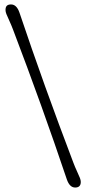

<svg xmlns="http://www.w3.org/2000/svg" viewBox="-20 -755 390 868"><path d="M282.2 56.2Q171.9 -272 38.6 -622.1Q31.2 -641.6 22 -661.6Q12.7 -681.6 8.8 -691.7Q4.9 -701.7 4.9 -709.5Q4.9 -723.1 11 -729Q17.1 -734.9 29.8 -734.9Q55.2 -734.9 67.9 -698.2Q178.2 -370.1 311.5 -20Q318.8 -0.5 328.1 19.5Q337.4 39.6 341.3 49.6Q345.2 59.6 345.2 67.4Q345.2 92.8 319.8 92.8Q294.9 92.8 282.2 56.2Z"/></svg>

Font: Cooper*
Style: Regular
Weight: 400
Designer: Owen Earl
Foundry: indestructible type*
Version: Version 0.001